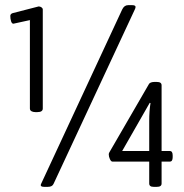

<svg xmlns="http://www.w3.org/2000/svg" viewBox="-20 -723 715 745"><path d="M96 -302V-645L32 -631Q26 -631 23 -640.5Q20 -650 20 -661Q20 -669 29 -672L130 -698Q136 -698 141 -694.5Q146 -691 146 -686V-302Q146 -288 125 -288H117Q108 -288 102 -291.5Q96 -295 96 -302ZM559 -11V-96H416Q411 -96 406.5 -105.5Q402 -115 402 -124Q402 -129 405 -133L558 -397Q560 -401 566 -403Q572 -405 578 -405H589Q607 -405 607 -392V-137H639Q650 -137 650 -120V-113Q650 -96 639 -96H607V-11Q607 2 589 2H576Q559 2 559 -11ZM559 -137V-253Q559 -293 564 -323L561 -324L454 -137ZM138 -5Q138 -7 142 -15L454 -686Q462 -703 477 -703H493Q506 -703 506 -696Q506 -692 503 -686L188 -10Q183 2 166 2H151Q138 2 138 -5Z"/></svg>

Font: Asap Condensed
Style: Regular
Weight: 400
Designer: Pablo Cosgaya
Foundry: Omnibus-Type
Version: Version 1.010; ttfautohint (v1.8)